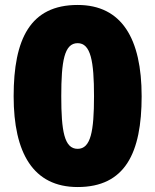

<svg xmlns="http://www.w3.org/2000/svg" viewBox="-20 -744 626 774"><path d="M551 -356C551 -588 471 -724 293 -724C102 -724 35 -587 35 -356C35 -127 114 10 293 10C484 10 551 -127 551 -356ZM227 -356C227 -497 239 -570 293 -570C346 -570 359 -497 359 -356C359 -215 346 -144 293 -144C239 -144 227 -216 227 -356Z"/></svg>

Font: Noto Sans Lao UI Blk
Style: Regular
Weight: 900
Designer: Monotype Design Team
Foundry: Monotype Imaging Inc.
Version: Version 2.000